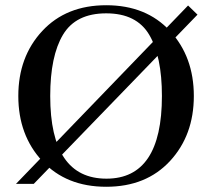

<svg xmlns="http://www.w3.org/2000/svg" viewBox="-20 -703 811 734"><path d="M735 -647 109 0H41L699 -682ZM721 -336Q721 -186 630 -87.5Q539 11 386 11Q233 11 141.5 -87.5Q50 -186 50 -336Q50 -486 141.5 -584.5Q233 -683 386 -683Q539 -683 630 -584.5Q721 -486 721 -336ZM387 -20Q599 -20 599 -336Q599 -488 550.5 -570Q502 -652 386 -652Q270 -652 221 -570.5Q172 -489 172 -336Q172 -20 387 -20Z"/></svg>

Font: Rufina
Style: Regular
Weight: 400
Designer: Martin Sommaruga
Foundry: Martin Sommaruga
Version: Version 1.001